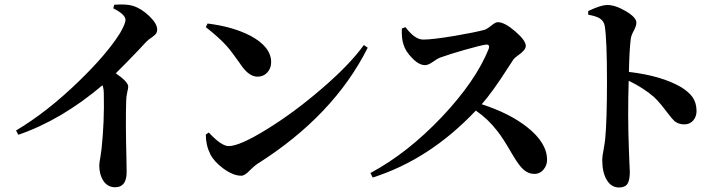

<svg xmlns="http://www.w3.org/2000/svg" viewBox="-20 -794 3189 849"><path d="M489 34Q455 34 436 4Q419 -23 419 -63Q419 -74 424 -100Q427 -122 429 -135Q442 -257 439 -380Q439 -402 433 -417Q251 -263 61 -198L51 -217Q189 -299 329 -435Q453 -555 511 -648Q535 -690 535 -706Q535 -730 481 -757L485 -773Q539 -777 568 -768Q606 -756 640.5 -722.5Q675 -689 675 -664Q675 -652 669 -644Q665 -639 653 -630Q636 -619 626.5 -609Q617 -599 594 -574Q531 -508 492 -470Q547 -432 547 -411Q547 -404 543 -388Q538 -365 538 -349Q535 -257 539 -95Q540 -47 540 -33Q540 34 489 34Z M1047 -17Q1010 -17 966 -50Q926 -80 910 -112Q890 -152 890 -199L903 -208Q904 -207 907 -204Q960 -148 991 -148Q1040 -148 1161 -223Q1278 -295 1397 -397Q1525 -506 1589 -595L1606 -583Q1455 -282 1116 -68Q1104 -60 1086 -42Q1063 -17 1047 -17ZM1119 -455Q1081 -455 1046 -506Q1045 -508 1042 -512Q1005 -565 983 -590Q949 -628 890 -674L898 -690Q1010 -676 1087 -636Q1179 -587 1179 -519Q1179 -492 1162 -473.5Q1145 -455 1119 -455Z M1628 -9 1618 -29Q1781 -116 1934 -277Q2084 -436 2141 -578Q2147 -597 2131 -597Q2106 -594 2033 -573Q1973 -556 1928 -540Q1914 -535 1895 -521Q1874 -506 1860 -506Q1831 -506 1801 -539Q1773 -567 1764 -598Q1755 -625 1757 -668L1773 -674Q1814 -619 1851 -619Q1894 -619 1994 -636Q2081 -651 2122 -662Q2133 -665 2152 -680.5Q2171 -696 2181 -696Q2211 -696 2258 -655.5Q2305 -615 2305 -591Q2305 -573 2272 -550Q2255 -538 2251 -532Q2244 -522 2228 -497Q2158 -387 2110 -333Q2234 -293 2312 -231Q2399 -162 2399 -87Q2399 -63 2384 -45Q2368 -25 2342 -25Q2316 -25 2294 -45Q2275 -62 2250 -104Q2247 -109 2241 -119Q2203 -185 2178 -216Q2138 -268 2084 -305Q1880 -89 1628 -9Z M2717 35Q2682 35 2662 0Q2643 -33 2643 -88Q2643 -103 2649 -132Q2654 -160 2656 -178Q2664 -260 2664 -436Q2664 -619 2654 -680Q2650 -702 2630 -714Q2614 -723 2581 -729V-745Q2583 -746 2587 -748Q2639 -772 2665 -772Q2701 -772 2747.5 -744.5Q2794 -717 2794 -694Q2794 -680 2783 -659Q2771 -638 2769 -621Q2763 -574 2761 -476Q2906 -459 2993 -408Q3026 -387 3042 -365Q3060 -339 3060 -303Q3060 -279 3046 -262Q3031 -244 3006 -244Q2981 -244 2963 -258Q2952 -268 2930 -297Q2898 -340 2872 -365Q2826 -405 2760 -437Q2755 -284 2761 -130Q2762 -110 2763 -78Q2765 -43 2765 -35Q2765 3 2754.5 19Q2744 35 2717 35Z"/></svg>

Font: GenRyuMin TW B
Style: Regular
Weight: 700
Version: Version 1.501;PS 1;hotconv 16.6.51;makeotf.lib2.5.65220